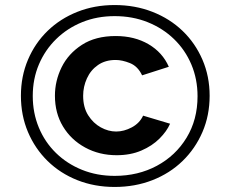

<svg xmlns="http://www.w3.org/2000/svg" viewBox="-20 -735 892 762"><path d="M435 7Q355 7 287 -20Q219 -47 169 -96Q119 -145 91 -211Q63 -277 63 -355Q63 -432 91 -498Q119 -564 169 -612.5Q219 -661 287 -688Q355 -715 435 -715Q516 -715 585 -688Q654 -661 704.5 -612.5Q755 -564 783.5 -498Q812 -432 812 -355Q812 -277 783.5 -211Q755 -145 704.5 -96Q654 -47 585 -20Q516 7 435 7ZM435 -37Q528 -37 602.5 -77Q677 -117 720.5 -188.5Q764 -260 764 -353Q764 -421 739.5 -479Q715 -537 670.5 -580Q626 -623 566 -647Q506 -671 435 -671Q365 -671 306 -647Q247 -623 203 -580Q159 -537 134.5 -479.5Q110 -422 110 -354Q110 -287 134 -229Q158 -171 202 -128Q246 -85 305.5 -61Q365 -37 435 -37ZM443 -119Q374 -119 318 -149.5Q262 -180 230 -233Q198 -286 198 -355Q198 -414 224.5 -468Q251 -522 305 -557Q359 -592 439 -592Q514 -592 569.5 -559.5Q625 -527 650 -470L544 -436Q527 -472 496 -484.5Q465 -497 439 -497Q398 -497 369 -477Q340 -457 325 -424Q310 -391 310 -355Q310 -309 330 -277.5Q350 -246 380 -229.5Q410 -213 441 -213Q472 -213 503 -229.5Q534 -246 548 -276L655 -244Q642 -214 613 -185Q584 -156 541 -137.5Q498 -119 443 -119Z"/></svg>

Font: Raleway SemiBold
Style: Italic
Weight: 600
Italic angle: -12°
Designer: Matt McInerney, Pablo Impallari, Rodrigo Fuenzalida
Foundry: Matt McInerney, Pablo Impallari, Rodrigo Fuenzalida
Version: Version 4.026